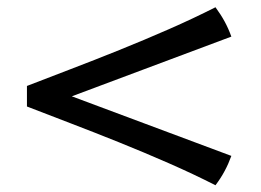

<svg xmlns="http://www.w3.org/2000/svg" viewBox="-20 -581 738 543"><path d="M56.2 -337.9Q112.8 -359.9 179.9 -385.5Q247.1 -411.1 317.4 -439.5Q387.7 -467.8 457.3 -498.3Q526.9 -528.8 589.4 -560.5Q604.5 -540 615.2 -520.3Q626 -500.5 634.3 -477.5L183.1 -308.6L634.3 -140.1Q626 -117.2 615.2 -97.2Q604.5 -77.1 589.4 -57.1Q526.9 -88.9 457.3 -119.4Q387.7 -149.9 317.4 -178.2Q247.1 -206.5 179.9 -232.2Q112.8 -257.8 56.2 -279.8Z"/></svg>

Font: Asset
Style: Regular
Weight: 400
Designer: Riccardo De Franceschi
Foundry: Sorkin Type Co.
Version: Version 1.001